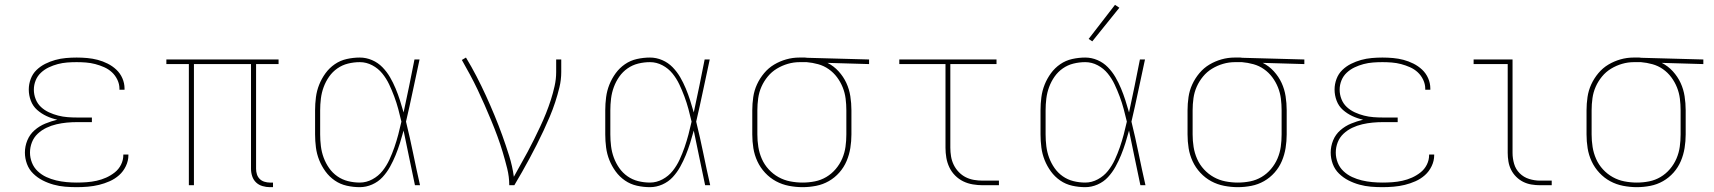

<svg xmlns="http://www.w3.org/2000/svg" viewBox="-20 -766 7090 794"><path d="M297 8Q273 8 249 6Q225 4 201.5 -2.5Q178 -9 156.5 -20Q135 -31 117.5 -48Q100 -65 91.5 -88Q83 -111 83 -135Q83 -161 93 -185.5Q103 -210 123 -227.5Q143 -245 167.5 -255Q192 -265 217 -271Q194 -276 172.5 -286Q151 -296 133.5 -311.5Q116 -327 107.5 -349.5Q99 -372 99 -396Q99 -418 107 -439.5Q115 -461 131 -476.5Q147 -492 167 -502Q187 -512 208.5 -518Q230 -524 252.5 -526Q275 -528 297 -528Q319 -528 341 -526Q363 -524 384 -518.5Q405 -513 425 -503Q445 -493 461 -478Q477 -463 486 -442.5Q495 -422 495 -400Q495 -398 495 -397Q495 -396 495 -395H474Q474 -396 474 -397Q474 -398 474 -399Q474 -418 465.5 -436Q457 -454 443 -467Q429 -480 411 -488Q393 -496 374 -501Q355 -506 335.5 -507.5Q316 -509 297 -509Q277 -509 257.5 -507.5Q238 -506 219 -501Q200 -496 182 -487.5Q164 -479 149.5 -465.5Q135 -452 127.5 -433.5Q120 -415 120 -395Q120 -375 127.5 -356Q135 -337 149.5 -323.5Q164 -310 182.5 -301.5Q201 -293 220.5 -288Q240 -283 260 -281.5Q280 -280 300 -280H360V-261H300Q278 -261 256.5 -259Q235 -257 213.5 -252Q192 -247 172 -237.5Q152 -228 136 -213Q120 -198 112 -177.5Q104 -157 104 -135Q104 -114 112 -93.5Q120 -73 136 -58Q152 -43 171.5 -34Q191 -25 212 -20Q233 -15 254.5 -13Q276 -11 297 -11Q318 -11 338.5 -12.5Q359 -14 379.5 -18.5Q400 -23 419 -31.5Q438 -40 454.5 -53Q471 -66 480.5 -85Q490 -104 490 -125Q490 -125 490 -125.5Q490 -126 490 -127H511Q511 -126 511 -125.5Q511 -125 511 -124Q511 -101 500.5 -79Q490 -57 472.5 -41.5Q455 -26 433.5 -16.5Q412 -7 389.5 -1.5Q367 4 343.5 6Q320 8 297 8Z M1096 8Q1081 8 1065.5 3.5Q1050 -1 1039 -11.5Q1028 -22 1023 -37Q1018 -52 1018 -68V-501H782V0H761V-501H668V-520H1132V-501H1039V-68Q1039 -56 1042.5 -45Q1046 -34 1054 -26Q1062 -18 1073.5 -14.5Q1085 -11 1096 -11H1109V8Z M1468 8Q1441 8 1414 2Q1387 -4 1364.5 -19.5Q1342 -35 1326 -57Q1310 -79 1300 -104Q1290 -129 1286.5 -156Q1283 -183 1283 -210V-310Q1283 -337 1286.5 -364Q1290 -391 1300 -416Q1310 -441 1326 -463Q1342 -485 1364.5 -500.5Q1387 -516 1414 -522Q1441 -528 1468 -528Q1494 -528 1518.5 -517.5Q1543 -507 1561.5 -488Q1580 -469 1593 -446.5Q1606 -424 1616 -400Q1626 -376 1634 -351Q1642 -326 1649 -301Q1661 -355 1672 -410Q1683 -465 1694 -520H1715Q1701 -456 1687.5 -391.5Q1674 -327 1659 -263Q1675 -198 1688.5 -132Q1702 -66 1717 0H1696Q1684 -56 1672.5 -112.5Q1661 -169 1649 -226Q1642 -200 1634 -174.5Q1626 -149 1616 -124.5Q1606 -100 1593 -76.5Q1580 -53 1562 -33.5Q1544 -14 1519 -3Q1494 8 1468 8ZM1468 -11Q1495 -11 1520 -24.5Q1545 -38 1562 -59.5Q1579 -81 1590.5 -106Q1602 -131 1611 -157Q1620 -183 1627 -209.5Q1634 -236 1640 -263Q1634 -289 1627 -315Q1620 -341 1610.5 -366.5Q1601 -392 1589.5 -416.5Q1578 -441 1561 -462Q1544 -483 1519.5 -496Q1495 -509 1468 -509Q1443 -509 1419 -503Q1395 -497 1375 -483Q1355 -469 1341 -449Q1327 -429 1318.5 -406Q1310 -383 1307 -358.5Q1304 -334 1304 -310V-210Q1304 -186 1307 -161.5Q1310 -137 1318.5 -114Q1327 -91 1341 -71Q1355 -51 1375 -37Q1395 -23 1419 -17Q1443 -11 1468 -11Z M2086 0Q2086 -35 2077.5 -69Q2069 -103 2059 -136.5Q2049 -170 2037 -202.5Q2025 -235 2011.5 -267.5Q1998 -300 1984 -332Q1970 -364 1955 -395.5Q1940 -427 1923.5 -457.5Q1907 -488 1890 -518L1907 -528Q1930 -490 1950.5 -450.5Q1971 -411 1989.5 -370.5Q2008 -330 2025 -289Q2042 -248 2057 -206.5Q2072 -165 2085.5 -122Q2099 -79 2105 -35Q2119 -61 2133.5 -86.5Q2148 -112 2162 -138Q2176 -164 2189 -190.5Q2202 -217 2214.5 -243.5Q2227 -270 2238 -297.5Q2249 -325 2258 -353Q2267 -381 2273.5 -410Q2280 -439 2280 -468V-520H2301V-468Q2301 -436 2293.5 -405Q2286 -374 2276 -343.5Q2266 -313 2253.5 -283.5Q2241 -254 2227.5 -225Q2214 -196 2199.5 -167.5Q2185 -139 2170 -111Q2155 -83 2139 -55Q2123 -27 2107 0Z M2668 8Q2641 8 2614 2Q2587 -4 2564.5 -19.5Q2542 -35 2526 -57Q2510 -79 2500 -104Q2490 -129 2486.5 -156Q2483 -183 2483 -210V-310Q2483 -337 2486.5 -364Q2490 -391 2500 -416Q2510 -441 2526 -463Q2542 -485 2564.5 -500.5Q2587 -516 2614 -522Q2641 -528 2668 -528Q2694 -528 2718.5 -517.5Q2743 -507 2761.5 -488Q2780 -469 2793 -446.5Q2806 -424 2816 -400Q2826 -376 2834 -351Q2842 -326 2849 -301Q2861 -355 2872 -410Q2883 -465 2894 -520H2915Q2901 -456 2887.5 -391.5Q2874 -327 2859 -263Q2875 -198 2888.5 -132Q2902 -66 2917 0H2896Q2884 -56 2872.5 -112.5Q2861 -169 2849 -226Q2842 -200 2834 -174.5Q2826 -149 2816 -124.5Q2806 -100 2793 -76.5Q2780 -53 2762 -33.5Q2744 -14 2719 -3Q2694 8 2668 8ZM2668 -11Q2695 -11 2720 -24.5Q2745 -38 2762 -59.5Q2779 -81 2790.5 -106Q2802 -131 2811 -157Q2820 -183 2827 -209.5Q2834 -236 2840 -263Q2834 -289 2827 -315Q2820 -341 2810.5 -366.5Q2801 -392 2789.5 -416.5Q2778 -441 2761 -462Q2744 -483 2719.5 -496Q2695 -509 2668 -509Q2643 -509 2619 -503Q2595 -497 2575 -483Q2555 -469 2541 -449Q2527 -429 2518.5 -406Q2510 -383 2507 -358.5Q2504 -334 2504 -310V-210Q2504 -186 2507 -161.5Q2510 -137 2518.5 -114Q2527 -91 2541 -71Q2555 -51 2575 -37Q2595 -23 2619 -17Q2643 -11 2668 -11Z M3299 8Q3271 8 3242.5 2.5Q3214 -3 3189 -16.5Q3164 -30 3144 -51.5Q3124 -73 3112 -99Q3100 -125 3095.5 -153Q3091 -181 3091 -210V-310Q3091 -337 3095 -364.5Q3099 -392 3110.5 -417Q3122 -442 3140 -463.5Q3158 -485 3181.5 -499Q3205 -513 3231.5 -520.5Q3258 -528 3286 -528Q3289 -528 3292.5 -528Q3296 -528 3300 -528Q3305 -528 3309 -528Q3313 -528 3318 -527L3574 -520V-501L3402 -506Q3428 -493 3448 -471Q3468 -449 3480 -423Q3492 -397 3496.5 -368Q3501 -339 3501 -310V-210Q3501 -182 3496.5 -154Q3492 -126 3481 -100Q3470 -74 3451 -52.5Q3432 -31 3407.5 -17Q3383 -3 3355 2.5Q3327 8 3299 8ZM3299 -11Q3325 -11 3350 -16Q3375 -21 3397 -34Q3419 -47 3436 -67Q3453 -87 3463 -110.5Q3473 -134 3476.5 -159Q3480 -184 3480 -210V-310Q3480 -334 3477 -358Q3474 -382 3465 -404.5Q3456 -427 3441.5 -446.5Q3427 -466 3407 -480Q3387 -494 3363.5 -500.5Q3340 -507 3316 -509H3300Q3297 -509 3293.5 -509Q3290 -509 3287 -509Q3262 -509 3238 -502Q3214 -495 3192.5 -482Q3171 -469 3155 -449.5Q3139 -430 3129 -407.5Q3119 -385 3115.5 -360Q3112 -335 3112 -310V-210Q3112 -184 3116 -158.5Q3120 -133 3130.5 -109Q3141 -85 3159 -65.5Q3177 -46 3199.5 -33.5Q3222 -21 3247.5 -16Q3273 -11 3299 -11Z M4044 0Q4024 0 4003 -3.5Q3982 -7 3963.5 -16Q3945 -25 3930 -40Q3915 -55 3906 -74Q3897 -93 3893.5 -113.5Q3890 -134 3890 -155V-501H3699V-520H4101V-501H3910V-155Q3910 -137 3913 -119Q3916 -101 3924 -84.5Q3932 -68 3945 -54.5Q3958 -41 3974 -33Q3990 -25 4008 -22Q4026 -19 4044 -19H4111V0Z M4468 8Q4441 8 4414 2Q4387 -4 4364.5 -19.5Q4342 -35 4326 -57Q4310 -79 4300 -104Q4290 -129 4286.5 -156Q4283 -183 4283 -210V-310Q4283 -337 4286.5 -364Q4290 -391 4300 -416Q4310 -441 4326 -463Q4342 -485 4364.5 -500.5Q4387 -516 4414 -522Q4441 -528 4468 -528Q4494 -528 4518.5 -517.5Q4543 -507 4561.5 -488Q4580 -469 4593 -446.5Q4606 -424 4616 -400Q4626 -376 4634 -351Q4642 -326 4649 -301Q4661 -355 4672 -410Q4683 -465 4694 -520H4715Q4701 -456 4687.5 -391.5Q4674 -327 4659 -263Q4675 -198 4688.5 -132Q4702 -66 4717 0H4696Q4684 -56 4672.5 -112.5Q4661 -169 4649 -226Q4642 -200 4634 -174.5Q4626 -149 4616 -124.5Q4606 -100 4593 -76.5Q4580 -53 4562 -33.5Q4544 -14 4519 -3Q4494 8 4468 8ZM4468 -11Q4495 -11 4520 -24.5Q4545 -38 4562 -59.5Q4579 -81 4590.5 -106Q4602 -131 4611 -157Q4620 -183 4627 -209.5Q4634 -236 4640 -263Q4634 -289 4627 -315Q4620 -341 4610.5 -366.5Q4601 -392 4589.5 -416.5Q4578 -441 4561 -462Q4544 -483 4519.5 -496Q4495 -509 4468 -509Q4443 -509 4419 -503Q4395 -497 4375 -483Q4355 -469 4341 -449Q4327 -429 4318.5 -406Q4310 -383 4307 -358.5Q4304 -334 4304 -310V-210Q4304 -186 4307 -161.5Q4310 -137 4318.5 -114Q4327 -91 4341 -71Q4355 -51 4375 -37Q4395 -23 4419 -17Q4443 -11 4468 -11ZM4497 -595 4482 -605 4591 -746 4609 -734Z M5099 8Q5071 8 5042.5 2.5Q5014 -3 4989 -16.5Q4964 -30 4944 -51.5Q4924 -73 4912 -99Q4900 -125 4895.5 -153Q4891 -181 4891 -210V-310Q4891 -337 4895 -364.5Q4899 -392 4910.5 -417Q4922 -442 4940 -463.5Q4958 -485 4981.5 -499Q5005 -513 5031.5 -520.5Q5058 -528 5086 -528Q5089 -528 5092.5 -528Q5096 -528 5100 -528Q5105 -528 5109 -528Q5113 -528 5118 -527L5374 -520V-501L5202 -506Q5228 -493 5248 -471Q5268 -449 5280 -423Q5292 -397 5296.5 -368Q5301 -339 5301 -310V-210Q5301 -182 5296.5 -154Q5292 -126 5281 -100Q5270 -74 5251 -52.5Q5232 -31 5207.5 -17Q5183 -3 5155 2.5Q5127 8 5099 8ZM5099 -11Q5125 -11 5150 -16Q5175 -21 5197 -34Q5219 -47 5236 -67Q5253 -87 5263 -110.5Q5273 -134 5276.5 -159Q5280 -184 5280 -210V-310Q5280 -334 5277 -358Q5274 -382 5265 -404.5Q5256 -427 5241.5 -446.5Q5227 -466 5207 -480Q5187 -494 5163.5 -500.5Q5140 -507 5116 -509H5100Q5097 -509 5093.5 -509Q5090 -509 5087 -509Q5062 -509 5038 -502Q5014 -495 4992.5 -482Q4971 -469 4955 -449.5Q4939 -430 4929 -407.5Q4919 -385 4915.5 -360Q4912 -335 4912 -310V-210Q4912 -184 4916 -158.5Q4920 -133 4930.5 -109Q4941 -85 4959 -65.5Q4977 -46 4999.5 -33.5Q5022 -21 5047.5 -16Q5073 -11 5099 -11Z M5697 8Q5673 8 5649 6Q5625 4 5601.5 -2.5Q5578 -9 5556.5 -20Q5535 -31 5517.5 -48Q5500 -65 5491.5 -88Q5483 -111 5483 -135Q5483 -161 5493 -185.5Q5503 -210 5523 -227.5Q5543 -245 5567.5 -255Q5592 -265 5617 -271Q5594 -276 5572.5 -286Q5551 -296 5533.5 -311.5Q5516 -327 5507.5 -349.5Q5499 -372 5499 -396Q5499 -418 5507 -439.5Q5515 -461 5531 -476.5Q5547 -492 5567 -502Q5587 -512 5608.5 -518Q5630 -524 5652.5 -526Q5675 -528 5697 -528Q5719 -528 5741 -526Q5763 -524 5784 -518.5Q5805 -513 5825 -503Q5845 -493 5861 -478Q5877 -463 5886 -442.5Q5895 -422 5895 -400Q5895 -398 5895 -397Q5895 -396 5895 -395H5874Q5874 -396 5874 -397Q5874 -398 5874 -399Q5874 -418 5865.5 -436Q5857 -454 5843 -467Q5829 -480 5811 -488Q5793 -496 5774 -501Q5755 -506 5735.5 -507.5Q5716 -509 5697 -509Q5677 -509 5657.5 -507.5Q5638 -506 5619 -501Q5600 -496 5582 -487.5Q5564 -479 5549.5 -465.5Q5535 -452 5527.5 -433.5Q5520 -415 5520 -395Q5520 -375 5527.5 -356Q5535 -337 5549.5 -323.5Q5564 -310 5582.5 -301.5Q5601 -293 5620.5 -288Q5640 -283 5660 -281.5Q5680 -280 5700 -280H5760V-261H5700Q5678 -261 5656.5 -259Q5635 -257 5613.5 -252Q5592 -247 5572 -237.5Q5552 -228 5536 -213Q5520 -198 5512 -177.5Q5504 -157 5504 -135Q5504 -114 5512 -93.5Q5520 -73 5536 -58Q5552 -43 5571.5 -34Q5591 -25 5612 -20Q5633 -15 5654.5 -13Q5676 -11 5697 -11Q5718 -11 5738.5 -12.5Q5759 -14 5779.5 -18.5Q5800 -23 5819 -31.5Q5838 -40 5854.5 -53Q5871 -66 5880.5 -85Q5890 -104 5890 -125Q5890 -125 5890 -125.5Q5890 -126 5890 -127H5911Q5911 -126 5911 -125.5Q5911 -125 5911 -124Q5911 -101 5900.5 -79Q5890 -57 5872.5 -41.5Q5855 -26 5833.5 -16.5Q5812 -7 5789.5 -1.5Q5767 4 5743.5 6Q5720 8 5697 8Z M6349 0Q6331 0 6313 -3Q6295 -6 6279 -14Q6263 -22 6250 -35Q6237 -48 6229 -64Q6221 -80 6218 -98Q6215 -116 6215 -134V-501H6074V-520H6235V-134Q6235 -111 6241.5 -88.5Q6248 -66 6264.5 -49.5Q6281 -33 6303.5 -26Q6326 -19 6349 -19H6397V0Z M6749 8Q6721 8 6692.5 2.5Q6664 -3 6639 -16.5Q6614 -30 6594 -51.5Q6574 -73 6562 -99Q6550 -125 6545.5 -153Q6541 -181 6541 -210V-310Q6541 -337 6545 -364.5Q6549 -392 6560.5 -417Q6572 -442 6590 -463.5Q6608 -485 6631.5 -499Q6655 -513 6681.5 -520.5Q6708 -528 6736 -528Q6739 -528 6742.5 -528Q6746 -528 6750 -528Q6755 -528 6759 -528Q6763 -528 6768 -527L7024 -520V-501L6852 -506Q6878 -493 6898 -471Q6918 -449 6930 -423Q6942 -397 6946.5 -368Q6951 -339 6951 -310V-210Q6951 -182 6946.5 -154Q6942 -126 6931 -100Q6920 -74 6901 -52.5Q6882 -31 6857.5 -17Q6833 -3 6805 2.5Q6777 8 6749 8ZM6749 -11Q6775 -11 6800 -16Q6825 -21 6847 -34Q6869 -47 6886 -67Q6903 -87 6913 -110.5Q6923 -134 6926.5 -159Q6930 -184 6930 -210V-310Q6930 -334 6927 -358Q6924 -382 6915 -404.5Q6906 -427 6891.5 -446.5Q6877 -466 6857 -480Q6837 -494 6813.5 -500.5Q6790 -507 6766 -509H6750Q6747 -509 6743.5 -509Q6740 -509 6737 -509Q6712 -509 6688 -502Q6664 -495 6642.5 -482Q6621 -469 6605 -449.5Q6589 -430 6579 -407.5Q6569 -385 6565.5 -360Q6562 -335 6562 -310V-210Q6562 -184 6566 -158.5Q6570 -133 6580.5 -109Q6591 -85 6609 -65.5Q6627 -46 6649.5 -33.5Q6672 -21 6697.5 -16Q6723 -11 6749 -11Z"/></svg>

Font: Zed Sans Thin Extended
Style: Regular
Weight: 100
Width: 7
Designer: Belleve Invis
Foundry: Belleve Invis
Version: Version 1.0.0; ttfautohint (v1.8.4)